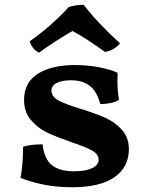

<svg xmlns="http://www.w3.org/2000/svg" viewBox="-20 -779 616 806"><path d="M66 -32Q77 -88 77 -163Q108 -173 159 -173Q165 -113 197 -86.5Q229 -60 290 -60Q339 -60 366.5 -73Q394 -86 394 -108Q394 -132 366 -147.5Q338 -163 280 -182Q217 -204 178 -222.5Q139 -241 110 -275Q81 -309 81 -359Q81 -433 139 -469.5Q197 -506 295 -506Q347 -506 396.5 -496.5Q446 -487 474 -473L473 -440Q473 -390 480 -360Q466 -351 444 -346.5Q422 -342 401 -342Q387 -396 356.5 -419Q326 -442 279 -442Q241 -442 218.5 -431Q196 -420 196 -399Q196 -373 226 -357Q256 -341 319 -322Q383 -302 423 -284Q463 -266 492 -234Q521 -202 521 -152Q521 -78 461 -35.5Q401 7 283 7Q222 7 171 -2.5Q120 -12 66 -32ZM105 -606Q147 -635 191 -673.5Q235 -712 268 -749Q298 -759 331 -759Q392 -680 484 -597Q460 -568 421 -561Q389 -584 351 -609Q313 -634 284 -649Q259 -635 214 -606Q169 -577 144 -558Q130 -564 119 -578Q108 -592 105 -606Z"/></svg>

Font: Vollkorn SC
Style: Bold
Weight: 700
Designer: Friedrich Althausen
Foundry: Friedrich Althausen
Version: Version 4.015